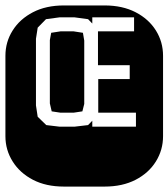

<svg xmlns="http://www.w3.org/2000/svg" viewBox="-22 -689 622 709"><path d="M213.9 0Q147.9 0 99.6 -25.1Q51.3 -50.3 24.7 -92.8Q-2 -135.3 -2 -186V-482.9Q-2 -534.2 24.7 -576.4Q51.3 -618.7 99.6 -643.8Q147.9 -668.9 213.9 -668.9H364.3Q430.2 -668.9 478.8 -643.8Q527.3 -618.7 553.7 -576.4Q580.1 -534.2 580.1 -482.9V-186Q580.1 -135.3 553.7 -92.8Q527.3 -50.3 478.8 -25.1Q430.2 0 364.3 0ZM198.2 -221.2H252.9L303.2 -227.1L318.8 -243.2V-221.2H480V-272.9H340.8V-397H457V-448.2H339.8V-573.2H473.1V-625H318.8V-602.1L303.2 -618.2L252.9 -625H198.2L147.9 -618.2L117.2 -586.9L110.8 -545.9V-299.8L117.2 -257.8L148.9 -227.1ZM201.2 -272.9 168.9 -277.8 162.1 -307.1V-541L167 -567.9L201.2 -573.2H250L284.2 -567.9L289.1 -539.1V-305.2L282.2 -277.8L250 -272.9Z"/></svg>

Font: Monofett
Style: Regular
Weight: 400
Designer: Vernon Adams
Foundry: Vernon Adams
Version: Version 1.100; ttfautohint (v1.8.4.7-5d5b);gftools[0.9.28]